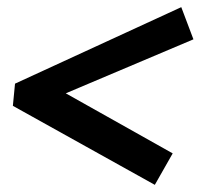

<svg xmlns="http://www.w3.org/2000/svg" viewBox="-20 -523 570 537"><path d="M22 -289 487 -503 521 -413 164 -262 463 -94 413 -6 16 -227Z"/></svg>

Font: Faustina VF Beta
Style: Italic
Weight: 400
Italic angle: -8°
Designer: Alfonso Garcia
Foundry: Omnibus-Type
Version: Version 1.006